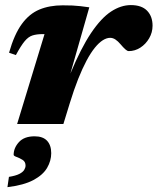

<svg xmlns="http://www.w3.org/2000/svg" viewBox="-20 -500 635 774"><path d="M159.5 -362.5Q157.5 -362.5 155.8 -362.5Q154 -362.5 152 -362.5Q128 -362.5 111.2 -357.2Q94.5 -352 79.5 -334Q64.5 -316 44 -278L16.5 -287.5Q37.5 -361.5 67.8 -403Q98 -444.5 138.8 -461.5Q179.5 -478.5 232.5 -478.5Q255.5 -478.5 272 -477.8Q288.5 -477 304.2 -475.2Q320 -473.5 340 -470.5L261 -194L263.5 -203Q306.5 -306.5 347.2 -367Q388 -427.5 427.8 -453.5Q467.5 -479.5 507.5 -479.5Q551 -479.5 573 -456.8Q595 -434 595 -396.5Q595 -369 581.2 -345.5Q567.5 -322 545.8 -308Q524 -294 499 -294Q493 -294 484.8 -301.5Q476.5 -309 466 -321.5Q455.5 -334 445.2 -340.8Q435 -347.5 424 -347.5Q410 -347.5 394.5 -337.8Q379 -328 362.5 -307.8Q346 -287.5 329.2 -256.2Q312.5 -225 295.2 -181.8Q278 -138.5 261 -83L235.5 0H49ZM35 124Q35 96.5 56.2 73Q77.5 49.5 119.5 49.5Q153 49.5 169.8 67.5Q186.5 85.5 186.5 117.5Q186.5 148 170 176.5Q153.5 205 114.8 225.8Q76 246.5 10 254.5L16 213Q43.5 208.5 57.8 201.2Q72 194 77.5 185Q83 176 83 167.5Q83 152 71 144.5Q59 137 47 132.8Q35 128.5 35 124Z"/></svg>

Font: Newsreader ExtraBold
Style: Italic
Weight: 800
Italic angle: -17°
Designer: Hugues Gentile
Foundry: Production Type
Version: Version 1.003